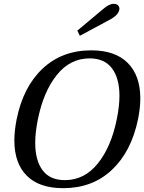

<svg xmlns="http://www.w3.org/2000/svg" viewBox="-20 -973 753 1003"><path d="M384 -813 519 -926Q550 -953 574 -953Q591 -953 598.5 -943Q606 -933 603 -921Q597 -894 557 -872L397 -786ZM55 -239Q55 -290 67 -350Q101 -519 202.5 -614.5Q304 -710 457 -710Q582 -710 647.5 -644Q713 -578 713 -459Q713 -409 701 -350Q666 -181 564.5 -85.5Q463 10 310 10Q185 10 120 -55Q55 -120 55 -239ZM590 -350Q604 -418 604 -472Q604 -564 565 -616Q526 -668 448 -668Q346 -668 276.5 -581Q207 -494 178 -350Q164 -282 164 -227Q164 -135 202.5 -83.5Q241 -32 319 -32Q421 -32 491 -119Q561 -206 590 -350Z"/></svg>

Font: Trirong Medium
Style: Italic
Weight: 500
Italic angle: -12°
Designer: Katatrad Team
Foundry: CadsonDemak
Version: Version 1.001